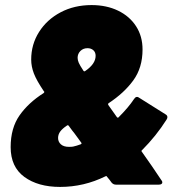

<svg xmlns="http://www.w3.org/2000/svg" viewBox="-20 -728 709 757"><path d="M620 -9Q620 -5 616.5 -2.5Q613 0 606 0H437Q427 0 420 -8Q414 -17 402 -31Q401 -35 396 -33Q311 9 217 9Q130 9 76 -30.5Q22 -70 22 -148Q22 -223 57 -273Q92 -323 152 -361Q157 -366 153 -368Q124 -411 113.5 -438.5Q103 -466 103 -493Q103 -553 134 -602Q165 -651 219 -679.5Q273 -708 341 -708Q400 -708 445.5 -686Q491 -664 516.5 -624.5Q542 -585 542 -533Q542 -461 505.5 -411Q469 -361 408 -321Q405 -318 407 -314L441 -266Q445 -262 448 -266Q487 -305 508 -337Q517 -351 528 -343L633 -277Q640 -273 640 -266Q640 -262 637 -257Q596 -192 540 -136Q536 -133 539 -130Q581 -71 616 -18Q620 -14 620 -9ZM286 -500Q286 -491 290.5 -480.5Q295 -470 309 -449Q312 -445 316 -448Q357 -476 357 -508Q357 -522 348 -530Q339 -538 325 -538Q308 -538 297 -527Q286 -516 286 -500ZM298 -159Q304 -162 300 -166Q298 -169 284 -188Q278 -197 273 -203Q268 -209 265 -213L251 -232Q248 -236 244 -233Q226 -221 217.5 -209.5Q209 -198 209 -184Q209 -169 220 -159Q231 -149 252 -149Q262 -149 268 -150Q282 -153 298 -159Z"/></svg>

Font: Barlow Semi Condensed Black
Style: Italic
Weight: 900
Width: 4
Italic angle: -7°
Designer: Jeremy Tribby
Foundry: Tribby Type
Version: Version 1.408